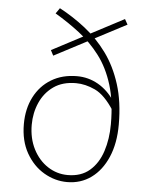

<svg xmlns="http://www.w3.org/2000/svg" viewBox="-56 -841 698 899"><g transform="rotate(5 293.0 -391.0)"><path d="M293 13Q236 13 184.5 -17Q133 -47 100.5 -104Q68 -161 68 -240Q68 -312 96.5 -367.5Q125 -423 176.5 -454Q228 -485 297 -485Q350 -485 396 -459Q442 -433 476 -382V-339Q431 -409 385 -430.5Q339 -452 295 -452Q232 -452 190 -422.5Q148 -393 126.5 -344.5Q105 -296 105 -240Q105 -176 130.5 -126Q156 -76 199 -48Q242 -20 293 -20Q356 -20 396 -54.5Q436 -89 455 -147Q474 -205 474 -275Q474 -382 450 -459.5Q426 -537 383.5 -593Q341 -649 286.5 -691Q232 -733 171 -769L189 -795Q253 -761 311 -715.5Q369 -670 414 -608.5Q459 -547 485 -465Q511 -383 511 -276Q511 -188 483 -123Q455 -58 406 -22.5Q357 13 293 13ZM177 -571 164 -596 497 -771 511 -746Z"/></g></svg>

Font: Noto Sans SC Thin
Style: Regular
Weight: 100
Designer: Ryoko NISHIZUKA 西塚涼子 (kana, bopomofo & ideographs); Paul D. Hunt (Latin, Greek & Cyrillic); Sandoll Communications 산돌커뮤니
Foundry: Adobe
Version: Version 2.004-H2;hotconv 1.0.118;makeotfexe 2.5.65603